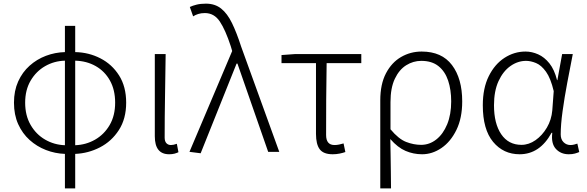

<svg xmlns="http://www.w3.org/2000/svg" viewBox="-20 -828 3199 1047"><path d="M334 199.2V11.2Q280.3 9.3 230.5 -10Q180.7 -29.3 141.4 -64.7Q102.1 -100.1 79.1 -151.1Q56.2 -202.1 56.2 -268.1Q56.2 -333 79.1 -383.8Q102.1 -434.6 141.4 -469.7Q180.7 -504.9 230.5 -523.7Q280.3 -542.5 334 -543.9V-687H390.1V-543.9Q463.9 -542.5 527.3 -510Q590.8 -477.5 629.4 -416.5Q668 -355.5 668 -268.1Q668 -180.2 628.2 -118.7Q588.4 -57.1 524.9 -24.4Q461.4 8.3 390.1 11.2V199.2ZM117.2 -268.1Q117.2 -198.2 147 -146.7Q176.8 -95.2 226.1 -66.7Q275.4 -38.1 334 -36.1V-497.1Q275.4 -495.6 226.1 -467.3Q176.8 -439 147 -388.2Q117.2 -337.4 117.2 -268.1ZM607.9 -268.1Q607.9 -337.9 579.6 -388.7Q551.3 -439.5 502 -467.5Q452.6 -495.6 390.1 -497.1V-36.1Q448.7 -38.1 498.3 -66.4Q547.9 -94.7 577.9 -146Q607.9 -197.3 607.9 -268.1Z M902.3 13.2Q824.2 13.2 824.2 -85V-533.2H883.3Q881.8 -418.5 879.9 -303.5Q877.9 -188.5 877.9 -78.1Q877.9 -57.1 887.5 -47.1Q897 -37.1 912.1 -37.1Q925.8 -37.1 944.3 -43.9L953.1 2Q944.3 6.3 931.9 9.8Q919.4 13.2 902.3 13.2Z M1074.2 7.8 1013.2 0 1246.1 -549.8 1238.3 -576.2Q1209.5 -664.6 1178.7 -710.7Q1147.9 -756.8 1097.2 -756.8Q1076.7 -756.8 1060.8 -751.7Q1044.9 -746.6 1033.2 -738.8L1015.1 -790Q1030.8 -797.4 1052.2 -802.7Q1073.7 -808.1 1103 -808.1Q1152.3 -808.1 1186 -781.2Q1219.7 -754.4 1245.1 -702.1Q1270.5 -649.9 1294.9 -574.2L1502.9 0H1442.4L1274.9 -481H1270Z M1794.4 13.2Q1744.1 13.2 1723.6 -13.9Q1703.1 -41 1703.1 -98.1V-483.9H1515.1V-527.8L1589.4 -533.2H1950.2V-483.9H1761.2Q1759.3 -383.3 1758.8 -285.6Q1758.3 -188 1758.3 -91.8Q1758.3 -37.1 1804.2 -37.1Q1816.4 -37.1 1829.3 -39.8Q1842.3 -42.5 1853.5 -45.9L1863.3 1Q1851.6 5.4 1833 9.3Q1814.5 13.2 1794.4 13.2Z M2053.7 199.2V-280.8Q2053.7 -369.1 2084.7 -428.2Q2115.7 -487.3 2167 -517.1Q2218.3 -546.9 2279.3 -546.9Q2389.2 -546.9 2444.8 -473.1Q2500.5 -399.4 2500.5 -274.9Q2500.5 -184.1 2469 -119.6Q2437.5 -55.2 2387.5 -21Q2337.4 13.2 2281.7 13.2Q2234.4 13.2 2191.7 -5.1Q2148.9 -23.4 2108.4 -69.8Q2109.4 -19 2110.1 22.7Q2110.8 64.5 2111.3 106.2Q2111.8 147.9 2112.3 199.2ZM2276.4 -38.1Q2321.8 -38.1 2359.1 -67.4Q2396.5 -96.7 2418.5 -150.1Q2440.4 -203.6 2440.4 -274.9Q2440.4 -338.9 2423.6 -388.9Q2406.7 -439 2370.8 -467.5Q2335 -496.1 2277.3 -496.1Q2233.4 -496.1 2195.1 -472.2Q2156.7 -448.2 2133.1 -398.4Q2109.4 -348.6 2109.4 -271V-123Q2153.8 -69.8 2194.8 -54Q2235.8 -38.1 2276.4 -38.1Z M2813.5 13.2Q2725.1 13.2 2668.9 -54.4Q2612.8 -122.1 2612.8 -253.9Q2612.8 -347.2 2645.3 -412.6Q2677.7 -478 2731 -512.5Q2784.2 -546.9 2845.7 -546.9Q2880.4 -546.9 2914.6 -531.7Q2948.7 -516.6 2976.1 -482.4Q3003.4 -448.2 3017.6 -391.1H3019.5L3045.4 -533.2H3103.5Q3088.9 -459 3073.5 -377.7Q3058.1 -296.4 3047.9 -222.2Q3037.6 -147.9 3037.6 -95.2Q3037.6 -67.9 3053.2 -52.5Q3068.8 -37.1 3090.8 -37.1Q3100.6 -37.1 3110.6 -39.6Q3120.6 -42 3128.4 -44.9L3138.7 1Q3128.9 5.4 3115 9.3Q3101.1 13.2 3081.5 13.2Q3038.1 13.2 3011.2 -16.1Q2984.4 -45.4 2991.7 -104H2987.8Q2923.8 13.2 2813.5 13.2ZM2823.7 -38.1Q2863.8 -38.1 2900.4 -63.7Q2937 -89.4 2962.2 -132.1Q2987.3 -174.8 2991.7 -226.1L2999.5 -331.1Q2982.9 -401.4 2957.5 -436.8Q2932.1 -472.2 2903.3 -484.1Q2874.5 -496.1 2848.6 -496.1Q2803.7 -496.1 2763.7 -468Q2723.6 -439.9 2698.7 -386Q2673.8 -332 2673.8 -253.9Q2673.8 -154.3 2713.1 -96.2Q2752.4 -38.1 2823.7 -38.1Z"/></svg>

Font: Source Han Sans CN Light
Style: Regular
Weight: 300
Designer: Ryoko NISHIZUKA  (kana, bopomofo & ideographs); Paul D. Hunt (Latin, Greek & Cyrillic); Sandoll Communications , Soo-you
Foundry: Adobe
Version: Version 2.000;hotconv 1.0.107;makeotfexe 2.5.65593